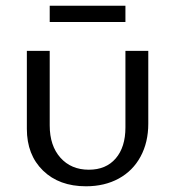

<svg xmlns="http://www.w3.org/2000/svg" viewBox="-20 -646 613 672"><path d="M154 -626H419V-569H154ZM74 -195V-468H154V-207Q154 -136 191.5 -94Q229 -52 291 -52Q351 -52 385 -91.5Q419 -131 419 -200V-468H499V-213Q499 -148 472 -98Q445 -48 395.5 -21Q346 6 281 6Q187 6 130.5 -49Q74 -104 74 -195Z"/></svg>

Font: Ysabeau SC Medium
Style: Regular
Weight: 500
Designer: Christian Thalmann (Catharsis Fonts)
Version: Version 0.003